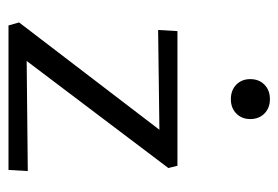

<svg xmlns="http://www.w3.org/2000/svg" viewBox="-124 -546 670 463"><g transform="rotate(90 211.5 -315.0)"><path d="M34.6 -25.5 311.6 -387.7 347.7 -364.6 52.8 -360.8 55.5 -407.4H380.2L385.7 -385.5L107.6 -17.5L75.5 -43.3L393 -46.5L390.3 0H41.9ZM219.7 -536.2Q198.1 -536.2 184.7 -549.3Q171.3 -562.4 171.3 -583Q171.3 -604.1 184.7 -617.2Q198.1 -630.4 219.7 -630.4Q240.8 -630.4 254.2 -617.2Q267.6 -604.1 267.6 -583Q267.6 -562.4 254.2 -549.3Q240.8 -536.2 219.7 -536.2Z"/></g></svg>

Font: Ysabeau
Style: Bold
Weight: 700
Designer: Christian Thalmann (Catharsis Fonts)
Version: Version 2.000;gftools[0.9.27.dev2+g8671c4b]